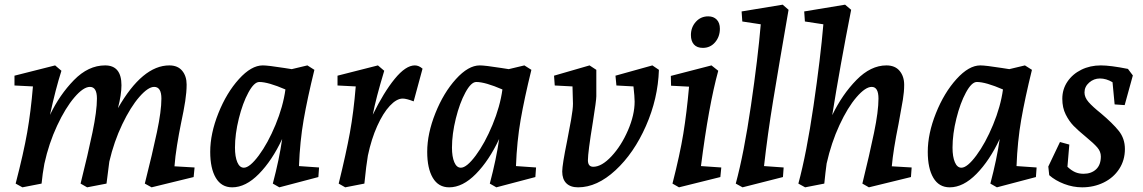

<svg xmlns="http://www.w3.org/2000/svg" viewBox="-20 -790 4892 822"><path d="M121 -420 42 -424V-466L216 -510L243 -487Q218 -409 194 -298Q235 -384 296.5 -447Q358 -510 430 -510Q500 -510 500 -425Q500 -385 485 -327Q590 -510 705 -510Q741 -510 760 -487Q779 -464 779 -428Q779 -396 773 -357Q767 -318 755 -262Q746 -218 738 -168.5Q730 -119 727 -78L813 -73L809 -32L629 12L600 -4Q633 -135 652 -225Q671 -315 671 -368Q671 -418 640 -418Q614 -418 576.5 -375Q539 -332 503.5 -258Q468 -184 448 -98Q442 -51 436 -4L353 12L325 -4Q357 -132 376 -223.5Q395 -315 395 -368Q395 -418 365 -418Q337 -418 298.5 -373Q260 -328 224.5 -252Q189 -176 170 -89Q162 -46 158 -4L76 12L47 -4Q81 -135 96.5 -223.5Q112 -312 121 -420Z M880 -140Q880 -218 915 -305.5Q950 -393 1003 -451.5Q1056 -510 1105 -510Q1127 -510 1197 -499L1229 -494L1296 -510L1326 -491Q1296 -369 1280 -277Q1264 -185 1260 -79L1346 -73L1343 -32L1176 12L1148 -4Q1176 -110 1188 -195Q1145 -103 1088.5 -45.5Q1032 12 974 12Q928 12 904 -28.5Q880 -69 880 -140ZM1024 -72Q1049 -72 1088 -124.5Q1127 -177 1159.5 -255.5Q1192 -334 1202 -407Q1128 -439 1090 -439Q1068 -439 1043.5 -394Q1019 -349 1002.5 -282.5Q986 -216 986 -158Q986 -119 996 -95.5Q1006 -72 1024 -72Z M1503 -420 1425 -424V-466L1598 -510L1625 -487Q1589 -368 1576 -299Q1623 -395 1670 -452.5Q1717 -510 1756 -510Q1773 -510 1789 -496L1751 -356Q1720 -368 1704 -368Q1678 -368 1649 -337Q1620 -306 1595 -250.5Q1570 -195 1555 -124Q1548 -84 1540 -4L1458 12L1430 -4Q1462 -134 1478 -222Q1494 -310 1503 -420Z M1809 -140Q1809 -218 1844 -305.5Q1879 -393 1932 -451.5Q1985 -510 2034 -510Q2056 -510 2126 -499L2158 -494L2225 -510L2255 -491Q2225 -369 2209 -277Q2193 -185 2189 -79L2275 -73L2272 -32L2105 12L2077 -4Q2105 -110 2117 -195Q2074 -103 2017.5 -45.5Q1961 12 1903 12Q1857 12 1833 -28.5Q1809 -69 1809 -140ZM1953 -72Q1978 -72 2017 -124.5Q2056 -177 2088.5 -255.5Q2121 -334 2131 -407Q2057 -439 2019 -439Q1997 -439 1972.5 -394Q1948 -349 1931.5 -282.5Q1915 -216 1915 -158Q1915 -119 1925 -95.5Q1935 -72 1953 -72Z M2387 -56Q2387 -84 2408 -187Q2417 -232 2425 -277.5Q2433 -323 2433 -346L2431 -420L2355 -424L2352 -466L2504 -510L2533 -491V-378Q2533 -360 2518 -266Q2497 -138 2497 -104Q2497 -76 2520 -76Q2556 -76 2598 -121Q2640 -166 2668.5 -232Q2697 -298 2697 -355Q2697 -375 2692 -420L2619 -424L2615 -466L2773 -510L2801 -491Q2797 -368 2745.5 -251Q2694 -134 2615 -61Q2536 12 2455 12Q2422 12 2404.5 -5.5Q2387 -23 2387 -56Z M2930 -419 2853 -423 2852 -465 3026 -510 3055 -487Q3014 -338 2981 -79L3068 -73L3064 -32L2887 12L2859 -4Q2891 -129 2905.5 -218Q2920 -307 2930 -419ZM2938 -640Q2938 -673 2959 -696.5Q2980 -720 3012 -720Q3035 -720 3048.5 -706Q3062 -692 3062 -667Q3062 -633 3041.5 -609Q3021 -585 2989 -585Q2964 -585 2951 -599.5Q2938 -614 2938 -640Z M3237 -686 3158 -698 3155 -741 3331 -770 3356 -748Q3314 -506 3290 -359.5Q3266 -213 3251 -79L3335 -73L3332 -32L3159 12L3130 -4Q3165 -133 3195 -338Q3225 -543 3237 -686Z M3505 -686 3426 -698 3423 -741 3598 -770 3624 -748Q3576 -504 3543 -297Q3586 -386 3647 -448Q3708 -510 3775 -510Q3812 -510 3831.5 -486.5Q3851 -463 3851 -427Q3851 -397 3845.5 -363.5Q3840 -330 3827 -260Q3804 -147 3798 -78L3883 -73L3880 -32L3700 12L3672 -4Q3703 -130 3722 -222Q3741 -314 3741 -368Q3741 -418 3712 -418Q3685 -418 3647 -374Q3609 -330 3574 -254.5Q3539 -179 3519 -90Q3514 -54 3509 -4L3427 12L3398 -4Q3433 -133 3463 -338Q3493 -543 3505 -686Z M3952 -140Q3952 -218 3987 -305.5Q4022 -393 4075 -451.5Q4128 -510 4177 -510Q4199 -510 4269 -499L4301 -494L4368 -510L4398 -491Q4368 -369 4352 -277Q4336 -185 4332 -79L4418 -73L4415 -32L4248 12L4220 -4Q4248 -110 4260 -195Q4217 -103 4160.5 -45.5Q4104 12 4046 12Q4000 12 3976 -28.5Q3952 -69 3952 -140ZM4096 -72Q4121 -72 4160 -124.5Q4199 -177 4231.5 -255.5Q4264 -334 4274 -407Q4200 -439 4162 -439Q4140 -439 4115.5 -394Q4091 -349 4074.5 -282.5Q4058 -216 4058 -158Q4058 -119 4068 -95.5Q4078 -72 4096 -72Z M4472 -40 4468 -77 4518 -182 4558 -171 4550 -76Q4567 -60 4583 -53Q4599 -46 4619 -46Q4652 -46 4672.5 -65Q4693 -84 4693 -120Q4693 -141 4678 -158.5Q4663 -176 4629 -204Q4596 -231 4576.5 -251Q4557 -271 4542.5 -300Q4528 -329 4528 -367Q4528 -408 4550 -440.5Q4572 -473 4609.5 -491.5Q4647 -510 4693 -510Q4734 -510 4809 -495L4830 -467L4795 -340L4752 -343L4743 -438Q4716 -454 4689 -454Q4663 -454 4643 -436.5Q4623 -419 4623 -394Q4623 -373 4640.5 -353Q4658 -333 4693 -305Q4743 -263 4769.5 -230Q4796 -197 4796 -152Q4796 -104 4771.5 -66.5Q4747 -29 4705 -8.5Q4663 12 4613 12Q4574 12 4536 -2.5Q4498 -17 4472 -40Z"/></svg>

Font: Andada Pro SemiBold
Style: Italic
Weight: 600
Italic angle: -6.99998°
Designer: Carolina Giovagnoli
Foundry: Huerta Tipografica
Version: Version 3.005